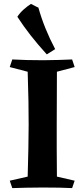

<svg xmlns="http://www.w3.org/2000/svg" viewBox="-20 -965 433 985"><path d="M350 -660 363 -621 272 -597Q272 -512 271.5 -447Q271 -382 271 -324.5Q271 -267 271 -204Q271 -141 272 -59L363 -38L350 0Q296 -3 198 -3Q152 -3 113 -2Q74 -1 43 0L30 -38L122 -59Q124 -140 125.5 -203Q127 -266 127 -323.5Q127 -381 126 -446.5Q125 -512 122 -597L30 -621L43 -660Q82 -658 119 -657Q156 -656 202 -656Q243 -656 283 -657.5Q323 -659 350 -660ZM139 -945Q148 -941 158.5 -935Q169 -929 177 -926Q192 -872 213.5 -819Q235 -766 263 -713L220 -686Q172 -739 136.5 -784.5Q101 -830 69 -879Q82 -899 101 -916Q120 -933 139 -945Z"/></svg>

Font: Alkalami
Style: Regular
Weight: 400
Designer: Becca Hirsbrunner Spalinger
Foundry: SIL International
Version: Version 2.000